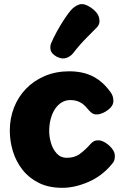

<svg xmlns="http://www.w3.org/2000/svg" viewBox="-20 -897 600 921"><path d="M279 4Q214 4 166.5 -19.5Q119 -43 88 -82.5Q57 -122 42 -171Q27 -220 27 -271Q27 -329 47 -380.5Q67 -432 104.5 -471Q142 -510 195 -532.5Q248 -555 313 -555Q351 -555 385.5 -546Q420 -537 451.5 -515Q483 -493 511 -454Q518 -444 521 -434Q524 -424 524 -413Q524 -395 510 -380.5Q496 -366 477.5 -357Q459 -348 443 -348Q430 -348 420.5 -355Q411 -362 400 -375Q382 -398 362 -407.5Q342 -417 318 -417Q295 -417 276.5 -406Q258 -395 244.5 -375Q231 -355 223.5 -327.5Q216 -300 216 -267Q216 -241 224.5 -211.5Q233 -182 252 -161Q271 -140 300 -140Q338 -140 363.5 -159Q389 -178 414 -206Q423 -216 431 -220Q439 -224 451 -224Q467 -224 485.5 -212.5Q504 -201 517.5 -184Q531 -167 531 -149Q531 -142 529 -131.5Q527 -121 516 -109Q469 -52 403.5 -24Q338 4 279 4ZM330 -641Q318 -626 298 -619Q278 -612 252 -625Q227 -639 223 -656.5Q219 -674 225 -689Q236 -715 253 -746Q270 -777 288.5 -805Q307 -833 320 -848Q338 -868 360.5 -875.5Q383 -883 417 -860Q449 -838 455.5 -811Q462 -784 445 -766Q434 -754 399.5 -720Q365 -686 330 -641Z"/></svg>

Font: Playpen Sans ExtraBold
Style: Regular
Weight: 800
Designer: Laura Meseguer, Veronika Burian, José Scaglione
Foundry: TypeTogether
Version: Version 1.001